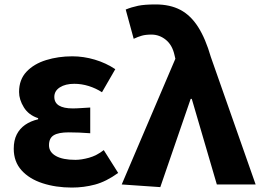

<svg xmlns="http://www.w3.org/2000/svg" viewBox="-20 -832 1177 866"><path d="M304 14Q232 14 172 -5.5Q112 -25 77 -64Q42 -103 42 -161Q42 -199 55.5 -225.5Q69 -252 93.5 -269Q118 -286 152 -294V-299Q109 -313 87.5 -348Q66 -383 66 -417Q66 -473 99.5 -508.5Q133 -544 188 -561Q243 -578 306 -578Q357 -578 407.5 -563Q458 -548 500 -520L440 -416Q412 -434 380 -444Q348 -454 315 -454Q275 -454 250 -438Q225 -422 225 -395Q225 -369 246 -356Q267 -343 308 -343Q325 -343 346 -344.5Q367 -346 387 -347V-231Q362 -233 337.5 -234Q313 -235 290 -235Q244 -235 222.5 -222Q201 -209 201 -177Q201 -146 232 -128.5Q263 -111 320 -111Q347 -111 381.5 -120.5Q416 -130 448 -155L513 -52Q459 -13 408.5 0.5Q358 14 304 14Z M703 12 529 0 771 -567 767 -584Q757 -629 728 -652.5Q699 -676 663 -676Q637 -676 619.5 -671Q602 -666 583 -657L547 -789Q574 -800 603 -806Q632 -812 682 -812Q747 -812 793.5 -787.5Q840 -763 873.5 -710.5Q907 -658 931 -575L1133 0H958L845 -386H840Z"/></svg>

Font: Noto Sans SC ExtraBold
Style: Regular
Weight: 800
Designer: Ryoko NISHIZUKA 西塚涼子 (kana, bopomofo & ideographs); Paul D. Hunt (Latin, Greek & Cyrillic); Sandoll Communications 산돌커뮤니
Foundry: Adobe
Version: Version 2.004-H2;hotconv 1.0.118;makeotfexe 2.5.65603